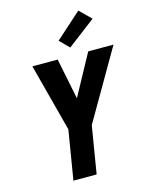

<svg xmlns="http://www.w3.org/2000/svg" viewBox="-142 -1078 904 1166"><g transform="rotate(-15 310.0 -495.0)"><path d="M171 0 222 -309 110 -735H269L321 -478L461 -735H620L366 -297L317 0ZM362 -786 304 -844 467 -990 538 -920Z"/></g></svg>

Font: Iosevka Aile Heavy Oblique
Style: Regular
Weight: 900
Italic angle: -9°
Designer: Belleve Invis
Foundry: Belleve Invis
Version: Version 31.1.0; ttfautohint (v1.8.4)